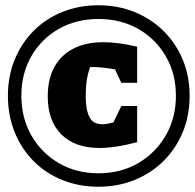

<svg xmlns="http://www.w3.org/2000/svg" viewBox="-20 -694 739 728"><path d="M353 14Q279 14 216 -11.5Q153 -37 107 -83.5Q61 -130 35.5 -193Q10 -256 10 -331Q10 -405 35.5 -467.5Q61 -530 107 -576.5Q153 -623 216 -648.5Q279 -674 353 -674Q427 -674 490 -648.5Q553 -623 600 -576.5Q647 -530 673 -467.5Q699 -405 699 -331Q699 -256 673 -193Q647 -130 600 -83.5Q553 -37 490 -11.5Q427 14 353 14ZM353 -37Q438 -37 504 -75.5Q570 -114 608.5 -180.5Q647 -247 647 -331Q647 -415 608.5 -481Q570 -547 504 -584.5Q438 -622 353 -622Q269 -622 203 -584.5Q137 -547 99 -481Q61 -415 61 -331Q61 -247 99 -180.5Q137 -114 203 -75.5Q269 -37 353 -37ZM357 -133Q264 -133 212.5 -184.5Q161 -236 161 -329Q161 -426 216.5 -480Q272 -534 372 -534Q427 -534 500 -517V-380H440L416 -431Q394 -435 371 -437.5Q348 -440 322 -440Q305 -396 305 -332Q305 -261 328.5 -237Q352 -213 410 -230L440 -292H500V-155Q459 -144 423 -138.5Q387 -133 357 -133Z"/></svg>

Font: Piazzolla Black
Style: Italic
Weight: 900
Italic angle: -11.3°
Designer: Juan Pablo del Peral
Foundry: Huerta Tipografica
Version: Version 1.330